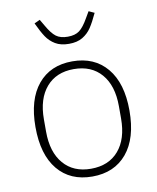

<svg xmlns="http://www.w3.org/2000/svg" viewBox="-84 -798 714 875"><g transform="rotate(-10 273.5 -360.5)"><path d="M56 -255Q56 -382 113.5 -451.5Q171 -521 273 -521Q375 -521 433 -451.5Q491 -382 491 -255Q491 -127 433 -57.5Q375 12 273 12Q171 12 113.5 -57.5Q56 -127 56 -255ZM447 -226V-283Q447 -378 401 -431.5Q355 -485 273 -485Q192 -485 146 -431.5Q100 -378 100 -283V-226Q100 -131 146 -77.5Q192 -24 273 -24Q355 -24 401 -77.5Q447 -131 447 -226ZM134 -721 160 -733 177 -704Q199 -665 219 -650Q239 -635 273 -635Q307 -635 327 -650Q347 -665 369 -704L386 -733L412 -721Q393 -680 377 -656Q361 -632 336 -617Q311 -602 273 -602Q235 -602 210 -617Q185 -632 169 -656Q153 -680 134 -721Z"/></g></svg>

Font: Anuphan ExtraLight
Style: Regular
Weight: 200
Designer: Cadson Demak
Version: Version 3.001